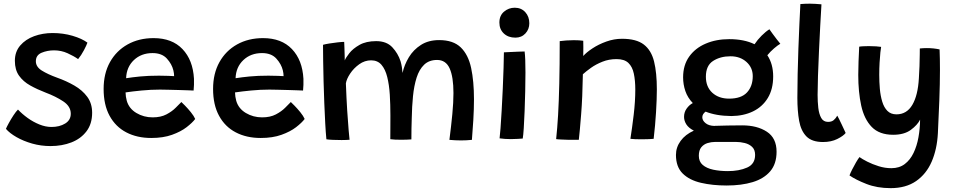

<svg xmlns="http://www.w3.org/2000/svg" viewBox="-20 -736 5080 1020"><path d="M248.5 40Q198 40 151.2 26.8Q104.5 13.5 67.8 -7.5Q31 -28.5 11.5 -51.5Q15.5 -61.5 27 -82.5Q38.5 -103.5 52 -124Q65.5 -144.5 75.5 -154Q97.5 -130.5 127 -109.2Q156.5 -88 189.2 -74.8Q222 -61.5 253.5 -61.5Q296.5 -61.5 326.2 -79.8Q356 -98 356 -132Q356 -171 316 -197.5Q276 -224 222.5 -244Q178 -261 140.8 -281.8Q103.5 -302.5 81.2 -333.8Q59 -365 59 -413Q59 -461 87.2 -494Q115.5 -527 161.2 -543.8Q207 -560.5 259.5 -560.5Q315.5 -560.5 365.5 -545.8Q415.5 -531 444.5 -509.5Q440 -496 425.8 -469Q411.5 -442 395 -422Q372.5 -438 339 -453.2Q305.5 -468.5 267 -468.5Q231.5 -468.5 201 -455.8Q170.5 -443 170.5 -410.5Q170.5 -381 202 -361.2Q233.5 -341.5 283 -323.5Q332.5 -306 375 -281.5Q417.5 -257 443.5 -221.8Q469.5 -186.5 469.5 -137Q469.5 -78 439.5 -38.5Q409.5 1 359.5 20.5Q309.5 40 248.5 40Z M1017 -104Q1002 -84 971.2 -60.2Q940.5 -36.5 893.8 -19.8Q847 -3 783.5 -3Q708 -3 651 -32.8Q594 -62.5 562.2 -120.8Q530.5 -179 530.5 -263.5Q530.5 -345.5 564.2 -406Q598 -466.5 658 -500Q718 -533.5 796 -533.5Q894 -533.5 949.5 -475.2Q1005 -417 1010.5 -317.5Q1011.5 -285 1008.5 -255Q1001.5 -255.5 979.8 -256.2Q958 -257 929.8 -257.8Q901.5 -258.5 874.5 -259.2Q847.5 -260 830 -260Q781.5 -260 732.5 -255.2Q683.5 -250.5 647 -245Q647.5 -222.5 653.5 -200.5Q665.5 -159 704.5 -135.8Q743.5 -112.5 791 -112.5Q834 -112.5 864 -128.2Q894 -144 913.2 -163.5Q932.5 -183 943.5 -194Q947.5 -190.5 962.8 -175Q978 -159.5 994 -139.8Q1010 -120 1017 -104ZM650 -320.5Q681.5 -325.5 724.8 -329.8Q768 -334 824.5 -334Q853.5 -334 874.8 -333Q896 -332 905 -331.5Q905 -346 901 -362.5Q893 -395.5 866.5 -424.8Q840 -454 790.5 -454Q730.5 -454 691.2 -416.8Q652 -379.5 650 -320.5Z M1598.5 -104Q1583.5 -84 1552.8 -60.2Q1522 -36.5 1475.2 -19.8Q1428.5 -3 1365 -3Q1289.5 -3 1232.5 -32.8Q1175.5 -62.5 1143.8 -120.8Q1112 -179 1112 -263.5Q1112 -345.5 1145.8 -406Q1179.5 -466.5 1239.5 -500Q1299.5 -533.5 1377.5 -533.5Q1475.5 -533.5 1531 -475.2Q1586.5 -417 1592 -317.5Q1593 -285 1590 -255Q1583 -255.5 1561.2 -256.2Q1539.5 -257 1511.2 -257.8Q1483 -258.5 1456 -259.2Q1429 -260 1411.5 -260Q1363 -260 1314 -255.2Q1265 -250.5 1228.5 -245Q1229 -222.5 1235 -200.5Q1247 -159 1286 -135.8Q1325 -112.5 1372.5 -112.5Q1415.5 -112.5 1445.5 -128.2Q1475.5 -144 1494.8 -163.5Q1514 -183 1525 -194Q1529 -190.5 1544.2 -175Q1559.5 -159.5 1575.5 -139.8Q1591.5 -120 1598.5 -104ZM1231.5 -320.5Q1263 -325.5 1306.2 -329.8Q1349.5 -334 1406 -334Q1435 -334 1456.2 -333Q1477.5 -332 1486.5 -331.5Q1486.5 -346 1482.5 -362.5Q1474.5 -395.5 1448 -424.8Q1421.5 -454 1372 -454Q1312 -454 1272.8 -416.8Q1233.5 -379.5 1231.5 -320.5Z M1714 4Q1710.5 -30.5 1707.8 -80.5Q1705 -130.5 1702.8 -188Q1700.5 -245.5 1699 -303.2Q1697.5 -361 1696.8 -411.5Q1696 -462 1696 -498Q1708 -501.5 1730 -505Q1752 -508.5 1774 -511Q1796 -513.5 1808.5 -513.5Q1809 -503 1809.8 -482Q1810.5 -461 1811 -441.5Q1811.5 -422 1811.5 -415Q1816.5 -428.5 1835.5 -453Q1854.5 -477.5 1889.8 -497.5Q1925 -517.5 1978.5 -517.5Q2033.5 -517.5 2064 -485Q2094.5 -452.5 2108 -410.5Q2112.5 -395 2115 -379.2Q2117.5 -363.5 2118.5 -348.5Q2128 -392 2152.2 -432Q2176.5 -472 2216.5 -497.5Q2256.5 -523 2313 -523Q2388 -523 2428 -484Q2468 -445 2483 -374.5Q2498 -304 2498 -209Q2498 -157 2494.5 -98.2Q2491 -39.5 2487 7Q2458 10 2429 10Q2414 10 2398.5 9.2Q2383 8.5 2367.5 7Q2377 -67 2383 -129.8Q2389 -192.5 2389 -241.5Q2389 -327.5 2368.8 -372.5Q2348.5 -417.5 2302 -417.5Q2259.5 -417.5 2233.2 -392.2Q2207 -367 2193.2 -323.5Q2179.5 -280 2174 -224.8Q2168.5 -169.5 2167.5 -109.5Q2166.5 -82.5 2166 -53.5Q2165.5 -24.5 2165.5 4.5Q2157 5 2142.8 5.8Q2128.5 6.5 2113.5 6.5Q2096 6.5 2079 5.8Q2062 5 2053.5 3.5Q2053.5 -30 2053.8 -60.8Q2054 -91.5 2054 -123Q2054 -180.5 2050.8 -233Q2047.5 -285.5 2037.2 -326.8Q2027 -368 2006.5 -391.8Q1986 -415.5 1951.5 -415.5Q1917.5 -415.5 1888.2 -394.5Q1859 -373.5 1840 -344.8Q1821 -316 1817.5 -293Q1820.5 -213 1824.5 -149Q1828.5 -85 1832.2 -44.2Q1836 -3.5 1837 6.5Q1832.5 7 1818.8 7.5Q1805 8 1795 8Q1771.5 8 1748.5 7Q1725.5 6 1714 4Z M2718 -536Q2680 -536 2656.5 -558.2Q2633 -580.5 2633 -616Q2633 -653.5 2657.8 -674.2Q2682.5 -695 2714.5 -695Q2749 -695 2770.5 -671.5Q2792 -648 2792 -612.5Q2792 -580.5 2771.2 -558.2Q2750.5 -536 2718 -536ZM2757 0Q2749 0.5 2731 1.8Q2713 3 2694 3Q2662 3 2634 -1Q2636 -14 2639 -54.5Q2642 -95 2645.2 -150.5Q2648.5 -206 2651 -265.2Q2653.5 -324.5 2655.2 -375.8Q2657 -427 2657 -458Q2666.5 -458.5 2688.2 -459.5Q2710 -460.5 2732.8 -461.5Q2755.5 -462.5 2767 -462.5Q2771.5 -429.5 2771.5 -351Q2771.5 -304.5 2770.2 -250.8Q2769 -197 2767 -145.8Q2765 -94.5 2762.5 -55.5Q2760 -16.5 2757 0Z M3055 6.5Q3043.5 6.5 3027.2 6.8Q3011 7 2994.5 6.5Q2979.5 6 2961 5.2Q2942.5 4.5 2934.5 3Q2940.5 -52.5 2944.8 -124.2Q2949 -196 2951.2 -292.2Q2953.5 -388.5 2953.5 -517.5Q2968 -519.5 2987.8 -521Q3007.5 -522.5 3028 -522.5Q3041.5 -522.5 3055 -521.8Q3068.5 -521 3078.5 -519.5Q3079 -511.5 3079 -484.8Q3079 -458 3078.5 -438.5Q3095.5 -458 3127.8 -479.2Q3160 -500.5 3201 -515.2Q3242 -530 3284.5 -530Q3360.5 -530 3400.2 -499.5Q3440 -469 3454.8 -409.2Q3469.5 -349.5 3469.5 -261Q3469.5 -210.5 3465.2 -140.2Q3461 -70 3452.5 1.5Q3444.5 2.5 3427.8 3.2Q3411 4 3392.5 4Q3373.5 4 3356 3.5Q3338.5 3 3329 1.5Q3338 -55 3346.5 -126.2Q3355 -197.5 3355 -260Q3355 -308.5 3347.2 -345Q3339.5 -381.5 3318.2 -401.8Q3297 -422 3255.5 -422Q3215 -422 3180.5 -408.2Q3146 -394.5 3119.8 -375.8Q3093.5 -357 3076.5 -341.5Q3074.5 -218 3067.2 -127.2Q3060 -36.5 3055 6.5Z M3865 -119.5Q3823.5 -120 3789.5 -126Q3755.5 -132 3728.5 -143Q3711 -130 3711 -113Q3711 -96 3728 -82Q3745 -68 3774.5 -67Q3776.5 -67 3778.5 -67.5Q3809.5 -68.5 3845.5 -69.2Q3881.5 -70 3923 -70Q4002.5 -70 4054 -36.2Q4105.5 -2.5 4105.5 70Q4105.5 134.5 4071.8 174Q4038 213.5 3978.5 231.5Q3919 249.5 3840.5 249.5Q3765 249.5 3703.8 235.2Q3642.5 221 3606.8 185.8Q3571 150.5 3571 87Q3571 46.5 3595.8 12.5Q3620.5 -21.5 3666 -42Q3638.5 -56 3626.2 -75.2Q3614 -94.5 3614 -115Q3614 -140 3627.8 -159.2Q3641.5 -178.5 3660.5 -188.5Q3633 -217 3621 -252.2Q3609 -287.5 3609 -325Q3609 -390 3641.2 -435.2Q3673.5 -480.5 3729 -504.2Q3784.5 -528 3854 -528Q3933.5 -528 3988.5 -501Q4004 -524.5 4026 -546.5Q4048 -568.5 4067.5 -580.5Q4073 -572 4084 -557.2Q4095 -542.5 4106.5 -527.2Q4118 -512 4125.5 -503.5Q4112 -496 4092 -478.8Q4072 -461.5 4056.5 -442.5Q4087.5 -396 4087.5 -330Q4087.5 -262.5 4059 -215.5Q4030.5 -168.5 3980.2 -144.2Q3930 -120 3865 -119.5ZM3853.5 -212Q3918 -212 3948.5 -245Q3979 -278 3979 -331.5Q3979 -377 3945.5 -407Q3912 -437 3861 -437Q3806.5 -437 3768.2 -412.2Q3730 -387.5 3730 -328.5Q3730 -274.5 3764.2 -243.2Q3798.5 -212 3853.5 -212ZM3847 173Q3906.5 173 3949 154.2Q3991.5 135.5 3991.5 87Q3991.5 59.5 3975.8 44.5Q3960 29.5 3936.5 23.8Q3913 18 3890 18H3779Q3758.5 18 3738.5 24.2Q3718.5 30.5 3705.5 46.5Q3692.5 62.5 3692.5 91.5Q3692.5 122.5 3713.2 140.2Q3734 158 3769 165.5Q3804 173 3847 173Z M4472.5 -29.5Q4460 -13.5 4427.8 2.5Q4395.5 18.5 4352.5 18.5Q4293.5 18.5 4264.2 -11.2Q4235 -41 4225.5 -93.8Q4216 -146.5 4216 -216Q4216 -274.5 4217.5 -342.5Q4219 -410.5 4221.5 -478.8Q4224 -547 4226.8 -608Q4229.5 -669 4232 -714.5Q4259.5 -716.5 4282 -716.5Q4297 -716.5 4312 -715.5Q4327 -714.5 4344 -713Q4341 -665 4337.5 -599Q4334 -533 4330.8 -463.2Q4327.5 -393.5 4325.5 -332Q4323.5 -270.5 4323.5 -232Q4323.5 -196 4327.2 -163Q4331 -130 4342.8 -109.2Q4354.5 -88.5 4379 -88.5Q4398 -88.5 4409 -97.8Q4420 -107 4428 -121.5Q4431 -117 4437.5 -103.8Q4444 -90.5 4451.5 -74.8Q4459 -59 4465 -46Q4471 -33 4472.5 -29.5Z M4711.5 263.5Q4639.5 263.5 4582.8 241.2Q4526 219 4493 196Q4497 184.5 4506.8 165Q4516.5 145.5 4527.5 126.8Q4538.5 108 4546 98.5Q4560.5 109 4587.5 122.8Q4614.5 136.5 4648 147Q4681.5 157.5 4715.5 157.5Q4757.5 157.5 4786.5 135.5Q4815.5 113.5 4833.2 76.5Q4851 39.5 4859.2 -6.2Q4867.5 -52 4868 -100.5Q4854 -72 4818.8 -46Q4783.5 -20 4725 -20Q4651.5 -20 4611.2 -61.5Q4571 -103 4555.2 -175Q4539.5 -247 4539.5 -338Q4539.5 -372.5 4541 -410Q4542.5 -447.5 4544.5 -488Q4551.5 -489.5 4565.8 -490.2Q4580 -491 4595.5 -491Q4615.5 -491 4634.5 -489.8Q4653.5 -488.5 4661 -487Q4659.5 -480 4657 -457.5Q4654.5 -435 4652.8 -403.5Q4651 -372 4651 -338.5Q4651 -301 4654.2 -264Q4657.5 -227 4666.8 -196.2Q4676 -165.5 4694.2 -147Q4712.5 -128.5 4742.5 -128.5Q4797 -128.5 4826.8 -179Q4856.5 -229.5 4861.5 -320Q4863.5 -349.5 4864.8 -384.2Q4866 -419 4866.2 -446Q4866.5 -473 4866.5 -478.5Q4885.5 -480.5 4904 -480.5Q4939.5 -480.5 4971.5 -473.5Q4973.5 -426.5 4973.5 -364Q4973.5 -292.5 4970.2 -203.5Q4967 -114.5 4962.5 -28Q4958 57 4929.5 122.8Q4901 188.5 4846.8 226Q4792.5 263.5 4711.5 263.5Z"/></svg>

Font: Grandstander Medium
Style: Regular
Weight: 500
Designer: Tyler Finck
Foundry: Etcetera Type Co
Version: Version 1.200; ttfautohint (v1.8.3)